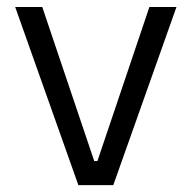

<svg xmlns="http://www.w3.org/2000/svg" viewBox="-20 -541 555 561"><path d="M209 0H311L495.6 -520.5H416.5L264.6 -70.3H255.4L103.5 -520.5H24.4Z"/></svg>

Font: Faust Sans
Style: Regular
Weight: 400
Designer: Andreas Faust
Version: Version 1.003;Glyphs 3.1.2 (3151)